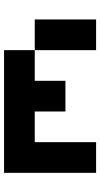

<svg xmlns="http://www.w3.org/2000/svg" viewBox="214 -724 509 978"><g transform="rotate(-90 469.0 -234.5)"><path d="M78.1 0V-468.8H703.1V-312.5H859.4V0H703.1V-312.5H546.9V-156.2H390.6V-312.5H234.4V0Z"/></g></svg>

Font: Sorena-Fanum Normal
Style: Regular
Weight: 400
Designer: Mohammad Darvishi
Version: Version 1.000;March 20, 2024;FontCreator 15.0.0.2958 64-bit